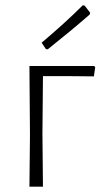

<svg xmlns="http://www.w3.org/2000/svg" viewBox="-20 -704 379 724"><path d="M292 -684 299 -683 320 -656 318 -649Q248 -588 160 -518L153 -519L137 -543Q225 -617 292 -684ZM91 0 93 -195 91 -455H335L339 -451L334 -416L230 -417H142L140 -198L142 0Z"/></svg>

Font: Alegreya Sans SC Light
Style: Regular
Weight: 300
Designer: Juan Pablo del Peral
Foundry: Huerta Tipografica
Version: Version 2.007